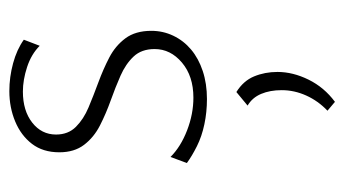

<svg xmlns="http://www.w3.org/2000/svg" viewBox="-183 -274 737 411"><g transform="rotate(-90 185.5 -68.5)"><path d="M179 6Q151 6 125 0.5Q99 -5 78 -15.5Q57 -26 42 -37L55 -72Q77 -50 112 -36.5Q147 -23 182 -23Q228 -23 257 -47.5Q286 -72 286 -106Q286 -134 270 -151Q254 -168 229 -179Q204 -190 176 -200Q148 -210 122.5 -223Q97 -236 81 -257Q65 -278 65 -310Q65 -345 83 -368.5Q101 -392 131 -404.5Q161 -417 196 -417Q226 -417 255.5 -409Q285 -401 306 -386L293 -352Q275 -370 247.5 -379Q220 -388 195 -388Q154 -388 128.5 -368Q103 -348 103 -317Q103 -291 119.5 -274.5Q136 -258 161 -247.5Q186 -237 214.5 -226.5Q243 -216 268 -203Q293 -190 309 -168.5Q325 -147 325 -113Q325 -88 314.5 -66Q304 -44 285 -28Q266 -12 239 -3Q212 6 179 6ZM173 280 154 264Q175 244 186.5 218.5Q198 193 198 166Q198 141 190 122Q182 103 165 93L194 69Q218 84 227.5 107Q237 130 237 157Q237 190 220.5 223.5Q204 257 173 280Z"/></g></svg>

Font: Ysabeau ExtraLight
Style: Regular
Weight: 250
Designer: Christian Thalmann (Catharsis Fonts)
Version: Version 2.002